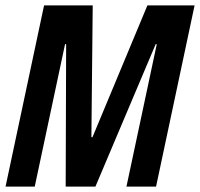

<svg xmlns="http://www.w3.org/2000/svg" viewBox="-35 -688 737 708"><path d="M-14.5 0 127.5 -668H306.9L302 -182.1H306L508.5 -668H682.5L540.5 0H431.3L543.1 -525.1H539.1L316.9 0H207.2L208.9 -525.1H204.9L93.1 0Z"/></svg>

Font: Atkinson Hyperlegible Mono ExtraLight
Style: Italic
Weight: 200
Italic angle: -12°
Monospace: yes
Designer: Elliott Scott, Megan Eiswerth, Linus Boman, Theodore Petrosky, Letters from Sweden
Foundry: Applied Design Works, Letters from Sweden
Version: Version 2.001